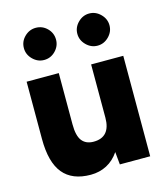

<svg xmlns="http://www.w3.org/2000/svg" viewBox="-112 -825 798 923"><g transform="rotate(-15 287.0 -363.5)"><path d="M367 -63Q342 -26 306 -7Q270 12 226 12Q134 12 88.5 -43.5Q43 -99 43 -215V-500H203V-244Q203 -188 222.5 -163Q242 -138 280 -138Q322 -138 343 -162.5Q364 -187 364 -235V-500H524V0H373ZM338 -659Q338 -691 362 -715Q386 -739 418 -739Q450 -739 474 -715Q498 -691 498 -659Q498 -627 474 -603Q450 -579 418 -579Q386 -579 362 -603Q338 -627 338 -659ZM152 -739Q185 -739 208.5 -715.5Q232 -692 232 -659Q232 -627 208.5 -603Q185 -579 152 -579Q120 -579 96 -603Q72 -627 72 -659Q72 -692 96 -715.5Q120 -739 152 -739Z"/></g></svg>

Font: Oak Sans ExtraBold
Style: Regular
Weight: 800
Designer: Erik Kennedy, Walven
Foundry: Erik Kennedy, Walven
Version: Version 1.000